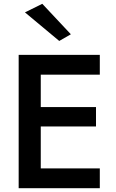

<svg xmlns="http://www.w3.org/2000/svg" viewBox="-20 -988 611 1008"><path d="M151 -104V0H504V-104ZM151 -700V-596H504V-700ZM151 -426V-324H484V-426ZM194 -700H78V0H194ZM202 -968 111 -923 291 -773 352 -808Z"/></svg>

Font: NM-font
Style: Medium
Weight: 500
Designer: ""
Foundry: ""
Version: ""